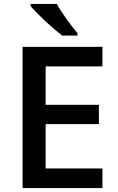

<svg xmlns="http://www.w3.org/2000/svg" viewBox="-20 -951 598 971"><path d="M498 -99.1V0H94.2V-713.9H498V-615.2H210.9V-420.9H480V-323.2H210.9V-99.1ZM371.6 -771H294.4Q262.2 -795.4 209 -844.2Q156.7 -893.6 134.3 -920.9V-931.2H267.6Q283.2 -901.4 317.9 -852.5Q347.7 -811.5 371.6 -783.2Z"/></svg>

Font: Open Sans
Style: SemiBold
Weight: 600
Foundry: Ascender Corporation
Version: Version 1.10